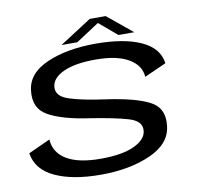

<svg xmlns="http://www.w3.org/2000/svg" viewBox="-80 -795 922 884"><g transform="rotate(-10 381.5 -353.0)"><path d="M322.5 4.5Q457 4.5 554.2 -38.5Q651.5 -81.5 660.5 -163.5Q671 -246.5 605.2 -280.5Q539.5 -314.5 403.5 -333.5Q296.5 -348 236 -367.8Q175.5 -387.5 181 -432.5Q185.5 -472.5 239.2 -497.2Q293 -522 389 -522Q488 -522 542.8 -490.2Q597.5 -458.5 601 -404L703 -449.5Q694 -521 614.5 -557.5Q535 -594 401.5 -594Q268 -594 174.5 -553.5Q81 -513 72 -433.5Q61.5 -350 127 -314Q192.5 -278 316.5 -260.5Q429 -243 492.5 -224.5Q556 -206 550.5 -159.5Q546 -119.5 490.2 -93.8Q434.5 -68 334 -68Q231.5 -68 175.8 -101Q120 -134 116 -196.5L14 -150Q26 -72 108.5 -33.8Q191 4.5 322.5 4.5ZM246.5 -615H320.5L429 -686L513 -615H587L470 -711H395.5Z"/></g></svg>

Font: Anybody Expanded
Style: Italic
Weight: 400
Width: 7
Italic angle: -10°
Version: Version 1.113;gftools[0.9.25]